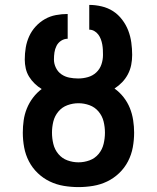

<svg xmlns="http://www.w3.org/2000/svg" viewBox="-20 -755 640 783"><path d="M300 8Q270 8 240 3Q210 -2 183 -15Q156 -28 134 -49Q112 -70 98 -97Q84 -124 78.5 -154Q73 -184 73 -214Q73 -239 76.5 -264Q80 -289 89.5 -312.5Q99 -336 114.5 -356.5Q130 -377 150 -392Q135 -401 121.5 -414Q108 -427 98.5 -442.5Q89 -458 85 -476Q81 -494 81 -512Q81 -537 85 -561Q89 -585 99 -607Q109 -629 125.5 -647Q142 -665 163 -677Q184 -689 208 -693.5Q232 -698 256 -698V-597Q242 -597 229.5 -589Q217 -581 210.5 -568Q204 -555 202 -541Q200 -527 200 -512Q200 -495 208 -478.5Q216 -462 230.5 -452Q245 -442 262.5 -438.5Q280 -435 298 -435H300Q319 -435 338.5 -440.5Q358 -446 372.5 -459.5Q387 -473 393.5 -492Q400 -511 400 -531Q400 -542 399.5 -552.5Q399 -563 397 -574Q395 -585 391 -595.5Q387 -606 380.5 -614.5Q374 -623 364.5 -628.5Q355 -634 344 -634V-735Q369 -735 394.5 -729Q420 -723 441 -709.5Q462 -696 478 -675Q494 -654 503 -630.5Q512 -607 515.5 -581.5Q519 -556 519 -531Q519 -510 515 -490Q511 -470 501.5 -452Q492 -434 478 -419.5Q464 -405 447 -394Q468 -379 484 -358.5Q500 -338 509.5 -314.5Q519 -291 523 -265Q527 -239 527 -214Q527 -184 521.5 -154Q516 -124 502 -97Q488 -70 466 -49Q444 -28 417 -15Q390 -2 360 3Q330 8 300 8ZM300 -93Q323 -93 345 -101Q367 -109 382 -127Q397 -145 402.5 -168Q408 -191 408 -214Q408 -237 402.5 -259.5Q397 -282 382 -300Q367 -318 345 -326Q323 -334 300 -334Q277 -334 255 -326Q233 -318 218 -300Q203 -282 197.5 -259.5Q192 -237 192 -214Q192 -191 197.5 -168Q203 -145 218 -127Q233 -109 255 -101Q277 -93 300 -93Z"/></svg>

Font: Iosevka Aile
Style: Bold
Weight: 700
Designer: Belleve Invis
Foundry: Belleve Invis
Version: Version 28.0.1; ttfautohint (v1.8.4)